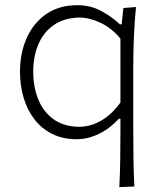

<svg xmlns="http://www.w3.org/2000/svg" viewBox="-20 -540 642 759"><path d="M292.5 -38.6Q229 -40 189 -70.6Q148.9 -101.1 130.1 -150.1Q111.3 -199.2 111.3 -255.9Q111.3 -315.4 131.1 -363.5Q150.9 -411.6 191.7 -440.4Q232.4 -469.2 294.4 -470.7Q334.5 -470.2 377.9 -449.7Q421.4 -429.2 456.1 -387.2V-134.8Q422.4 -87.9 380.6 -63.5Q338.9 -39.1 292.5 -38.6ZM451.7 199.7 511.2 197.3Q508.3 140.1 507.6 86.9Q506.8 33.7 506.8 -29.3V-277.3Q506.8 -334 509.3 -393.8Q511.7 -453.6 517.6 -512.2L467.8 -508.3L460.9 -443.8H454.1Q424.3 -472.2 381.6 -495.8Q338.9 -519.5 285.2 -519.5Q214.4 -519.5 163.8 -485.1Q113.3 -450.7 86.2 -391.1Q59.1 -331.5 59.1 -255.9Q59.1 -202.1 73.2 -154.1Q87.4 -106 115.5 -69.1Q143.6 -32.2 185.5 -11Q227.5 10.3 283.2 10.3Q326.7 10.3 369.9 -10.3Q413.1 -30.8 449.7 -70.3H456.1V-27.8Q456.1 34.2 455.3 88.4Q454.6 142.6 451.7 199.7Z"/></svg>

Font: Pinar VF
Style: Regular
Weight: 300
Designer: Amin Abedi
Version: Version 2.000